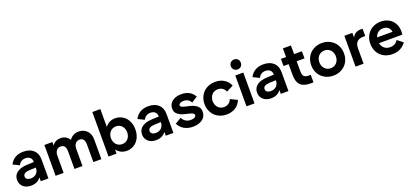

<svg xmlns="http://www.w3.org/2000/svg" viewBox="37 -1823 6266 2925"><g transform="rotate(-20 3170.5 -361.0)"><path d="M32 -140Q32 -216 91 -259.5Q150 -303 259 -307L366 -311V-316Q366 -359 338.5 -384Q311 -409 263 -409Q187 -409 149 -337L47 -387Q114 -514 267 -514Q372 -514 431 -459Q490 -404 490 -308V0H366V-62Q311 14 207 14Q167 14 135 3Q103 -8 80 -28.5Q57 -49 44.5 -77.5Q32 -106 32 -140ZM239 -91Q296 -91 331 -126Q366 -161 366 -219V-221L266 -217Q213 -215 185.5 -199Q158 -183 158 -151Q158 -123 179.5 -107Q201 -91 239 -91Z M912 -286Q912 -339 891.5 -366.5Q871 -394 831 -394Q787 -394 761.5 -362.5Q736 -331 736 -277V0H606V-500H736V-444Q760 -480 794.5 -497Q829 -514 870 -514Q918 -514 954.5 -493Q991 -472 1013 -435Q1068 -514 1165 -514Q1206 -514 1239.5 -500Q1273 -486 1297 -461Q1321 -436 1334.5 -401Q1348 -366 1348 -323V0H1218V-286Q1218 -339 1197.5 -366.5Q1177 -394 1137 -394Q1093 -394 1067.5 -362.5Q1042 -331 1042 -277V0H912Z M1464 -722H1594V-433Q1623 -472 1664 -493Q1705 -514 1757 -514Q1807 -514 1849.5 -494.5Q1892 -475 1923.5 -440.5Q1955 -406 1972.5 -357.5Q1990 -309 1990 -250Q1990 -192 1972.5 -143Q1955 -94 1924 -59.5Q1893 -25 1850.5 -5.5Q1808 14 1758 14Q1706 14 1664.5 -7Q1623 -28 1594 -67V0H1464ZM1727 -106Q1755 -106 1779 -116.5Q1803 -127 1820.5 -146.5Q1838 -166 1848 -192.5Q1858 -219 1858 -250Q1858 -282 1848 -308Q1838 -334 1820.5 -353.5Q1803 -373 1779 -383.5Q1755 -394 1727 -394Q1698 -394 1673.5 -383.5Q1649 -373 1631.5 -353.5Q1614 -334 1604 -308Q1594 -282 1594 -250Q1594 -219 1604 -192.5Q1614 -166 1631.5 -146.5Q1649 -127 1673.5 -116.5Q1698 -106 1727 -106Z M2058 -140Q2058 -216 2117 -259.5Q2176 -303 2285 -307L2392 -311V-316Q2392 -359 2364.5 -384Q2337 -409 2289 -409Q2213 -409 2175 -337L2073 -387Q2140 -514 2293 -514Q2398 -514 2457 -459Q2516 -404 2516 -308V0H2392V-62Q2337 14 2233 14Q2193 14 2161 3Q2129 -8 2106 -28.5Q2083 -49 2070.5 -77.5Q2058 -106 2058 -140ZM2265 -91Q2322 -91 2357 -126Q2392 -161 2392 -219V-221L2292 -217Q2239 -215 2211.5 -199Q2184 -183 2184 -151Q2184 -123 2205.5 -107Q2227 -91 2265 -91Z M2833 14Q2752 14 2692 -19.5Q2632 -53 2598 -119L2698 -179Q2741 -95 2835 -95Q2875 -95 2897.5 -109Q2920 -123 2920 -143Q2920 -164 2898 -175Q2876 -186 2843 -194Q2810 -202 2772 -211.5Q2734 -221 2701 -237.5Q2668 -254 2646 -281.5Q2624 -309 2624 -355Q2624 -391 2638.5 -420Q2653 -449 2679.5 -470Q2706 -491 2743.5 -502.5Q2781 -514 2828 -514Q2976 -514 3040 -399L2943 -337Q2908 -406 2827 -406Q2790 -406 2769 -393Q2748 -380 2748 -362Q2748 -343 2770 -333Q2792 -323 2825 -315.5Q2858 -308 2897 -298.5Q2936 -289 2969 -272Q3002 -255 3024 -226.5Q3046 -198 3046 -151Q3046 -114 3031 -83.5Q3016 -53 2988 -31.5Q2960 -10 2920.5 2Q2881 14 2833 14Z M3111 -250Q3111 -308 3131 -356.5Q3151 -405 3186 -440Q3221 -475 3270.5 -494.5Q3320 -514 3378 -514Q3460 -514 3521 -476Q3582 -438 3611 -369L3499 -312Q3482 -352 3451 -373Q3420 -394 3378 -394Q3348 -394 3323 -383.5Q3298 -373 3280.5 -353.5Q3263 -334 3253 -308Q3243 -282 3243 -250Q3243 -219 3253 -192.5Q3263 -166 3280.5 -146.5Q3298 -127 3322.5 -116.5Q3347 -106 3377 -106Q3419 -106 3451 -127.5Q3483 -149 3499 -191L3612 -137Q3584 -65 3522.5 -25.5Q3461 14 3377 14Q3319 14 3270 -5.5Q3221 -25 3186 -60Q3151 -95 3131 -143.5Q3111 -192 3111 -250Z M3701 -500H3831V0H3701ZM3767 -574Q3732 -574 3708.5 -597Q3685 -620 3685 -655Q3685 -690 3708.5 -713Q3732 -736 3767 -736Q3802 -736 3824.5 -713Q3847 -690 3847 -655Q3847 -620 3824.5 -597Q3802 -574 3767 -574Z M3923 -140Q3923 -216 3982 -259.5Q4041 -303 4150 -307L4257 -311V-316Q4257 -359 4229.5 -384Q4202 -409 4154 -409Q4078 -409 4040 -337L3938 -387Q4005 -514 4158 -514Q4263 -514 4322 -459Q4381 -404 4381 -308V0H4257V-62Q4202 14 4098 14Q4058 14 4026 3Q3994 -8 3971 -28.5Q3948 -49 3935.5 -77.5Q3923 -106 3923 -140ZM4130 -91Q4187 -91 4222 -126Q4257 -161 4257 -219V-221L4157 -217Q4104 -215 4076.5 -199Q4049 -183 4049 -151Q4049 -123 4070.5 -107Q4092 -91 4130 -91Z M4441 -500H4524V-640H4654V-500H4781V-384H4654V-216Q4654 -162 4677 -139Q4700 -116 4752 -116H4785V6H4734Q4625 6 4574.5 -45.5Q4524 -97 4524 -206V-384H4441Z M5107 14Q5049 14 5000 -6Q4951 -26 4915.5 -61Q4880 -96 4860.5 -144.5Q4841 -193 4841 -250Q4841 -307 4860.5 -355.5Q4880 -404 4915.5 -439Q4951 -474 5000 -494Q5049 -514 5107 -514Q5166 -514 5214.5 -494Q5263 -474 5298.5 -439Q5334 -404 5353.5 -355.5Q5373 -307 5373 -250Q5373 -193 5353.5 -144.5Q5334 -96 5298.5 -61Q5263 -26 5214.5 -6Q5166 14 5107 14ZM5107 -106Q5136 -106 5160.5 -116.5Q5185 -127 5203 -146.5Q5221 -166 5231 -192.5Q5241 -219 5241 -250Q5241 -282 5231 -308Q5221 -334 5203 -353.5Q5185 -373 5160.5 -383.5Q5136 -394 5107 -394Q5078 -394 5053.5 -383.5Q5029 -373 5011 -353.5Q4993 -334 4983 -308Q4973 -282 4973 -250Q4973 -219 4983 -192.5Q4993 -166 5011 -146.5Q5029 -127 5053.5 -116.5Q5078 -106 5107 -106Z M5469 -500H5599V-425Q5640 -506 5735 -506H5767V-388H5738Q5706 -388 5680.5 -381Q5655 -374 5637 -357.5Q5619 -341 5609 -313.5Q5599 -286 5599 -245V0H5469Z M6065 14Q6006 14 5957 -5.5Q5908 -25 5873 -59.5Q5838 -94 5818.5 -143Q5799 -192 5799 -250Q5799 -308 5818.5 -356.5Q5838 -405 5873 -440Q5908 -475 5956 -494.5Q6004 -514 6062 -514Q6117 -514 6162.5 -496Q6208 -478 6240.5 -445.5Q6273 -413 6291 -367.5Q6309 -322 6309 -266Q6309 -255 6308 -242Q6307 -229 6305 -214H5927Q5937 -160 5974 -129Q6011 -98 6068 -98Q6110 -98 6142.5 -115.5Q6175 -133 6195 -168L6286 -96Q6249 -43 6193 -14.5Q6137 14 6065 14ZM6060 -406Q6011 -406 5977 -379.5Q5943 -353 5930 -306H6180Q6174 -352 6142 -379Q6110 -406 6060 -406Z"/></g></svg>

Font: NT Somic Bold
Style: Regular
Weight: 700
Designer: Ravid Balaliev — lead type designer, mastering
Michael Voronin — secret advisor, marketing
Ivan Kovalenko — best boy
Foundry: NT Type
Version: Version 0.7